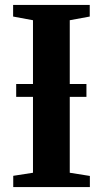

<svg xmlns="http://www.w3.org/2000/svg" viewBox="-20 -763 420 783"><path d="M114.5 -58.5V-680.5L33.5 -695.5V-743H346V-695.5L264.5 -680.5V-58.5L346.5 -45.5V0H34V-46ZM332.5 -420.5V-368H46V-420.5Z"/></svg>

Font: Merriweather 60pt
Style: Bold
Weight: 700
Version: Version 2.100